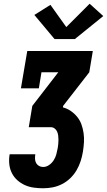

<svg xmlns="http://www.w3.org/2000/svg" viewBox="-20 -1008 573 1028"><path d="M211 0Q186 0 160.5 -3.5Q135 -7 113 -17Q91 -27 73 -43Q55 -59 44 -80.5Q33 -102 30 -127Q27 -152 31 -178Q31 -179 31.5 -180Q32 -181 32 -182H169Q169 -182 169 -181.5Q169 -181 169 -181Q167 -169 167.5 -157Q168 -145 173.5 -135Q179 -125 189 -119.5Q199 -114 211 -114Q228 -114 243 -124.5Q258 -135 267.5 -150Q277 -165 281.5 -181.5Q286 -198 289 -215Q291 -226 292 -237.5Q293 -249 293 -260.5Q293 -272 291.5 -283Q290 -294 285.5 -304Q281 -314 272 -320.5Q263 -327 252 -327H134L153 -441L292 -621H202L188 -535H92L126 -735H477L458 -621L318 -441L317 -433Q340 -427 359.5 -413.5Q379 -400 393.5 -382Q408 -364 416 -342Q424 -320 427.5 -295.5Q431 -271 429.5 -246Q428 -221 424 -196Q420 -171 412 -146Q404 -121 390.5 -97.5Q377 -74 357 -54.5Q337 -35 312.5 -22.5Q288 -10 262.5 -5Q237 0 211 0ZM381 -799H272L164 -928L250 -982L335 -863L460 -988L533 -922Z"/></svg>

Font: Iosevka Curly Slab HvObl
Style: Regular
Weight: 900
Italic angle: -9°
Monospace: yes
Designer: Belleve Invis
Foundry: Belleve Invis
Version: Version 11.1.0; ttfautohint (v1.8.3)